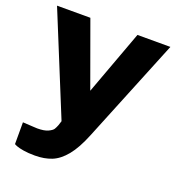

<svg xmlns="http://www.w3.org/2000/svg" viewBox="-128 -632 828 904"><g transform="rotate(20 286.0 -180.5)"><path d="M41 150V41L94 44Q101 45 114 45Q149 45 168 36Q187 27 192.5 18Q198 9 203 -4L210 -26L4 -530H171L288 -207L407 -530H572L361 -11Q332 61 299.5 100.5Q267 140 230.5 154.5Q194 169 147 169Q113 169 89.5 165Q66 161 54.5 156.5Q43 152 41 150Z"/></g></svg>

Font: Morrison
Style: Bold
Weight: 700
Designer: Pablo Impallari, Rodrigo Fuenzalida (Modified by Dan O. Williams)
Version: Version 0.03;June 6, 2019;FontCreator 11.5.0.2425 64-bit; tt